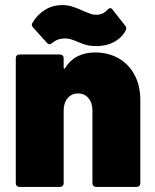

<svg xmlns="http://www.w3.org/2000/svg" viewBox="-20 -734 609 754"><path d="M531 -341V-15Q531 -8 527 -4Q523 0 516 0H358Q351 0 347 -4Q343 -8 343 -15V-300Q343 -330 327.5 -348.5Q312 -367 287 -367Q261 -367 245.5 -348.5Q230 -330 230 -300V-15Q230 -8 226 -4Q222 0 215 0H57Q50 0 46 -4Q42 -8 42 -15V-505Q42 -512 46 -516Q50 -520 57 -520H215Q222 -520 226 -516Q230 -512 230 -505V-469Q230 -465 232 -464Q234 -463 235 -466Q273 -528 354 -528Q404 -528 444 -506Q484 -484 507.5 -441.5Q531 -399 531 -341ZM287 -569Q268 -577 257.5 -580Q247 -583 236 -583Q205 -583 185 -565Q178 -560 174 -560Q170 -560 165 -565L111 -625Q105 -631 105 -637Q105 -641 108 -645Q125 -675 155.5 -694.5Q186 -714 225 -714Q245 -714 261 -709Q277 -704 290 -698.5Q303 -693 307 -691Q326 -683 336 -679.5Q346 -676 357 -676Q385 -676 401 -695Q408 -702 413 -702Q418 -702 422 -696L471 -634Q478 -626 475 -618Q463 -590 432 -571.5Q401 -553 357 -553Q335 -553 320.5 -557Q306 -561 287 -569Z"/></svg>

Font: Barlow Black
Style: Regular
Weight: 900
Designer: Jeremy Tribby
Foundry: Tribby Type
Version: Version 1.422